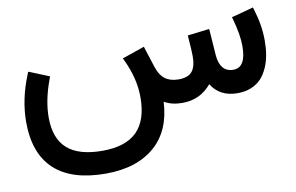

<svg xmlns="http://www.w3.org/2000/svg" viewBox="-70 -506 1376 893"><g transform="rotate(-10 618.5 -59.0)"><path d="M771.3 0Q720.9 0 685.6 -20.7Q678.6 113.4 598 185.4Q512.3 262 363.2 262Q203 262 121.2 186.4Q39.3 110.8 39.3 -38.3Q39.3 -146.1 85.6 -258.4L89.2 -267.5L98.7 -264L176.8 -232.2L185.9 -228.2L182.4 -219.1Q146.1 -123.4 146.1 -40.8Q146.1 57.9 200.3 106.3Q254.4 154.7 366.8 154.7Q476.1 154.7 529.5 101.5Q582.9 48.4 582.9 -60.5Q582.9 -149.1 538.5 -241.8L533.5 -252.4L543.6 -255.4L629.7 -285.1L639.3 -288.7L642.3 -278.6L672 -186.4Q684.6 -147.6 708.3 -129.5Q732 -111.3 772.3 -110.8Q817.1 -110.8 836.3 -133.8Q855.4 -156.7 855.4 -206Q855.4 -229.7 850.4 -294.7L849.9 -304.8L859.4 -305.8L942.6 -315.9L952.6 -316.9L953.7 -306.3L961.7 -192.4Q964.2 -154.2 981.4 -132.5Q998.5 -110.8 1031.2 -110.8Q1091.2 -110.8 1091.2 -212.6Q1091.2 -265 1069.5 -343.1L1066.5 -352.6L1076.6 -355.2L1161.2 -377.8L1170.3 -380.4L1173.3 -371.3Q1198 -292.7 1198 -220.2Q1198 -183.9 1192.7 -152.4Q1187.4 -120.9 1174.8 -92.4Q1162.2 -64 1143.6 -43.8Q1124.9 -23.7 1096.2 -11.8Q1067.5 0 1031.7 0Q948.1 0 908.3 -64Q854.9 0 771.3 0Z"/></g></svg>

Font: Vazir FD Medium
Style: Regular
Weight: 500
Foundry: DejaVu fonts team - Redesigned by Saber Rastikerdar
Version: Version 21.10;October 20, 2019;FontCreator 12.0.0.2547 64-bi